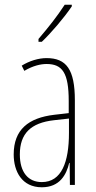

<svg xmlns="http://www.w3.org/2000/svg" viewBox="-20 -783 406 813"><path d="M284 -756V-763H254C220 -711 188 -671 143 -618V-606H157C196 -643 251 -707 284 -756ZM177 -537C143 -537 104 -525 72 -505L83 -483C120 -505 153 -512 177 -512C244 -512 271 -475 271 -355V-304L210 -297C100 -284 38 -234 38 -129C38 -57 73 10 157 10C233 10 261 -43 273 -93H275L276 0H297V-358C297 -489 261 -537 177 -537ZM209 -274 272 -281V-220C272 -97 241 -12 157 -12C99 -12 64 -54 64 -129C64 -217 110 -263 209 -274Z"/></svg>

Font: Noto Sans Sinhala ExtraCondensed Thin
Style: Regular
Weight: 100
Width: 2
Designer: Jelle Bosma - Monotype Design Team
Foundry: Monotype Imaging Inc.
Version: Version 2.006